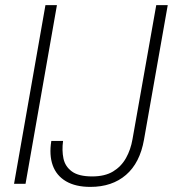

<svg xmlns="http://www.w3.org/2000/svg" viewBox="-20 -720 678 752"><path d="M35 0 158 -700H203L80 0ZM334 12Q276 12 238.5 -10Q201 -32 186.5 -72.5Q172 -113 181 -168H227Q222 -131 228.5 -99.5Q235 -68 261.5 -48.5Q288 -29 341 -29Q391 -29 423 -48.5Q455 -68 473.5 -101Q492 -134 499 -175L592 -700H637L544 -173Q528 -82 473.5 -35Q419 12 334 12Z"/></svg>

Font: DM Sans 11pt ExtraLight
Style: Italic
Weight: 250
Italic angle: -10°
Version: Version 4.004;gftools[0.9.30]